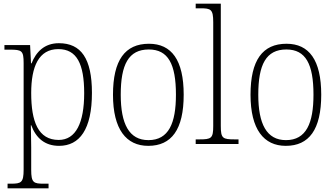

<svg xmlns="http://www.w3.org/2000/svg" viewBox="-20 -780 1817 1040"><path d="M21 240H243V215H218C162 215 149 210 149 140V18C149 -39 147 -79 147 -102H149C175 -32 223 10 300 10C411 10 478 -79 478 -277C478 -463 419 -546 299 -546C220 -546 175 -498 151 -437H148L143 -536H4V-511H33C98 -511 108 -506 108 -438V139C108 209 95 215 39 215H21ZM298 -22C187 -22 149 -121 149 -276C149 -420 190 -514 296 -514C396 -514 436 -434 436 -275C436 -115 391 -22 298 -22Z M783 10C909 10 975 -78 975 -267C975 -455 909 -543 787 -543C657 -543 592 -454 592 -267C592 -79 664 10 783 10ZM784 -21C679 -21 634 -109 634 -267C634 -430 676 -512 786 -512C891 -512 933 -433 933 -267C933 -113 894 -21 784 -21Z M1040 0H1272V-25H1253C1186 -25 1176 -30 1176 -98V-760H1040V-735H1066C1122 -735 1135 -730 1135 -660V-98C1135 -30 1125 -25 1058 -25H1040Z M1528 10C1654 10 1720 -78 1720 -267C1720 -455 1654 -543 1532 -543C1402 -543 1337 -454 1337 -267C1337 -79 1409 10 1528 10ZM1529 -21C1424 -21 1379 -109 1379 -267C1379 -430 1421 -512 1531 -512C1636 -512 1678 -433 1678 -267C1678 -113 1639 -21 1529 -21Z"/></svg>

Font: Noto Serif Bengali SemiCondensed ExtraLight
Style: Regular
Weight: 200
Width: 4
Designer: Juan Bruce, Universal Thirst, Indian Type Foundry and the Monotype Design Team.
Foundry: Monotype Imaging Inc.
Version: Version 2.003